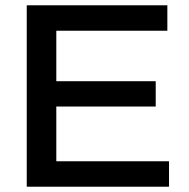

<svg xmlns="http://www.w3.org/2000/svg" viewBox="-20 -706 714 726"><path d="M81.1 0V-686H612.8V-589.8H192.9V-398.9H568.8V-303.2H192.9V-96.2H619.1V0Z"/></svg>

Font: Archivo Medium
Style: Regular
Weight: 500
Designer: Hector Gatti
Foundry: Omnibus-Type
Version: Version 2.001